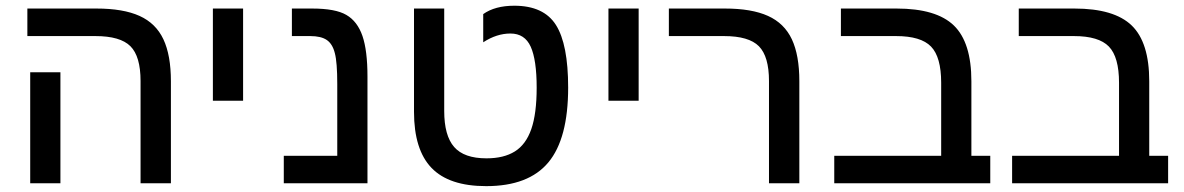

<svg xmlns="http://www.w3.org/2000/svg" viewBox="-20 -631 4077 661"><path d="M568.4 -351.1V0H463.9V-352.1Q463.9 -437 429 -471.9Q394 -506.8 308.6 -506.8H74.2V-601.6H312Q404.3 -601.6 460.4 -576.2Q516.6 -550.8 542.5 -495.8Q568.4 -440.9 568.4 -351.1ZM188 -382.3V0H84V-382.3Z M816.9 -601.6V-284.2H712.9V-601.6Z M1245.1 -367.2V0H957V-94.7H1141.1V-341.8Q1141.1 -416.5 1132.8 -447.8Q1125 -479.5 1105.2 -493.2Q1085.4 -506.8 1048.3 -506.8H984.9V-601.6H1054.7Q1134.8 -601.6 1172.4 -579.6Q1210.4 -557.6 1227.8 -507.3Q1245.1 -457 1245.1 -367.2Z M1653.8 9.8Q1525.9 9.8 1465.6 -53Q1405.3 -115.7 1405.3 -246.1V-601.6H1509.3V-249Q1509.3 -164.1 1543.5 -125Q1577.6 -85.9 1654.8 -85.9Q1714.4 -85.9 1752.4 -109.6Q1790.5 -133.3 1809.1 -186.5Q1827.6 -239.7 1827.6 -329.1Q1827.6 -424.8 1807.1 -470.2Q1786.6 -515.6 1737.3 -515.6Q1689.9 -515.6 1643.6 -485.4V-582.5Q1684.1 -611.3 1750.5 -611.3Q1852.1 -611.3 1894 -544.9Q1936 -478.5 1936 -329.6Q1936 -153.8 1867.9 -72Q1799.8 9.8 1653.8 9.8Z M2178.7 -601.6V-284.2H2074.7V-601.6Z M2731.9 -351.1V0H2627.4V-352.1Q2627.4 -436.5 2592.8 -471.7Q2558.1 -506.8 2472.7 -506.8H2282.7V-601.6H2475.6Q2567.9 -601.6 2624 -576.2Q2680.2 -550.8 2706.1 -495.8Q2731.9 -440.9 2731.9 -351.1Z M3389.2 -94.7V0H2852.1V-94.7H3220.2V-346.2Q3220.2 -434.6 3185.3 -470.7Q3150.4 -506.8 3064.9 -506.8H2875V-601.6H3066.4Q3203.6 -601.6 3263.9 -543.2Q3324.2 -484.9 3324.2 -351.1V-94.7Z M4001.5 -94.7V0H3464.4V-94.7H3832.5V-346.2Q3832.5 -434.6 3797.6 -470.7Q3762.7 -506.8 3677.2 -506.8H3487.3V-601.6H3678.7Q3815.9 -601.6 3876.2 -543.2Q3936.5 -484.9 3936.5 -351.1V-94.7Z"/></svg>

Font: Arimo Medium
Style: Regular
Weight: 500
Designer: Steve Matteson
Foundry: Monotype Imaging Inc.
Version: Version 1.33